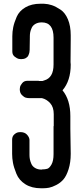

<svg xmlns="http://www.w3.org/2000/svg" viewBox="-20 -813 444 1029"><path d="M359 -601 358 -480Q359 -475 359 -467Q359 -380 315 -329Q357 -278 357 -191V-123L359 11Q359 58 347.5 94Q336 130 320 148.5Q304 167 281.5 178.5Q259 190 243 193Q227 196 210 196H205H200Q150 196 116 174.5Q82 153 68 118.5Q54 84 49.5 59.5Q45 35 45 12V0V-3V-64Q45 -82 56 -92Q67 -102 78 -104L89 -105Q112 -105 124.5 -91.5Q137 -78 138 -64V-50V-49V8V18Q138 29 140 40Q142 51 148 65Q154 79 168.5 87.5Q183 96 204 96V95Q222 95 233.5 91.5Q245 88 256 68.5Q267 49 267 13V-35V-54V-120V-137H268V-201Q268 -239 249 -260Q230 -281 205 -287H188H158H138Q128 -287 118.5 -289.5Q109 -292 97.5 -303.5Q86 -315 86 -335Q86 -340 87.5 -347.5Q89 -355 99 -367.5Q109 -380 127 -380H155H188V-379H208L217 -382Q267 -396 267 -467V-472V-550V-558V-550V-558V-611Q267 -693 204 -693Q184 -693 170 -685Q156 -677 150 -664Q144 -651 142 -640.5Q140 -630 140 -619V-614L139 -551Q139 -549 139 -546Q139 -539 137.5 -532Q136 -525 132 -516Q128 -507 118 -501.5Q108 -496 93 -496Q88 -496 80 -497.5Q72 -499 59 -509Q46 -519 46 -537V-559V-608V-619Q46 -643 51 -667.5Q56 -692 69.5 -723Q83 -754 116 -773.5Q149 -793 197 -793H203H214H215Q238 -792 258.5 -785Q279 -778 304 -761.5Q329 -745 344 -709.5Q359 -674 359 -624V-608Z"/></svg>

Font: Soda Fountain
Style: Regular
Weight: 400
Version: Version 1.0